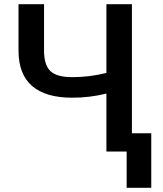

<svg xmlns="http://www.w3.org/2000/svg" viewBox="-20 -731 787 926"><path d="M69.3 0ZM616.2 -710.9V0H493.2V-279.8Q414.1 -259.8 328.1 -259.8Q200.7 -259.8 135.3 -315.9Q69.8 -372.1 69.3 -485.4V-710.9H192.4V-484.4Q192.9 -416.5 223.6 -387.7Q254.4 -358.9 328.1 -358.9Q413.1 -358.9 493.2 -379.4V-710.9ZM709.5 174.8H590.8V-88.4H709.5Z"/></svg>

Font: Roboto Medium
Style: Regular
Weight: 500
Designer: Google
Version: Version 2.134; 2016; ttfautohint (v1.6)